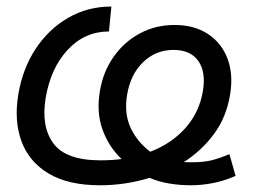

<svg xmlns="http://www.w3.org/2000/svg" viewBox="-20 -547 795 579"><path d="M281.2 11.7Q186.5 11.7 127.2 -23.4Q67.9 -58.6 44.9 -120.6Q22 -182.6 35.2 -262.2Q48.3 -340.3 87.6 -399.9Q127 -459.5 185.8 -493.4Q244.6 -527.3 315.9 -527.3L308.6 -452.1Q235.8 -452.1 184.3 -397Q132.8 -341.8 117.7 -251.5Q103.5 -165.5 141.1 -114.5Q178.7 -63.5 283.2 -63.5Q315.9 -63.5 346.7 -67.4Q307.6 -104.5 289.1 -156.5Q270.5 -208.5 281.2 -272Q291 -331.1 322.8 -376Q354.5 -420.9 401.9 -446.3Q449.2 -471.7 505.9 -471.7Q565.4 -471.7 606.7 -444.8Q647.9 -418 666 -370.4Q684.1 -322.8 673.8 -261.2Q662.6 -193.4 625.2 -142.8Q587.9 -92.3 534.2 -58.1Q545.4 -57.6 556.6 -57.6Q595.7 -57.6 620.4 -64.2Q645 -70.8 671.9 -82L690.4 -16.6Q656.2 -1.5 622.3 5.1Q588.4 11.7 555.7 11.7Q521.5 11.7 489.7 6.3Q458 1 431.2 -10.7Q358.4 11.7 281.2 11.7ZM433.1 -89.4Q498 -114.3 539.6 -161.4Q581.1 -208.5 591.8 -272Q601.6 -330.1 577.9 -363.3Q554.2 -396.5 503.4 -396.5Q449.7 -396.5 411.6 -359.6Q373.5 -322.8 363.3 -261.2Q354 -205.1 373.5 -162.4Q393.1 -119.6 433.1 -89.4Z"/></svg>

Font: Inter Display
Style: Italic
Weight: 400
Italic angle: -9.39999°
Designer: Rasmus Andersson
Foundry: rsms
Version: Version 4.000;git-a52131595